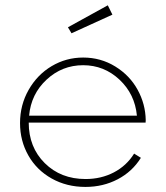

<svg xmlns="http://www.w3.org/2000/svg" viewBox="-20 -700 635 734"><path d="M56.6 -229.5Q56.6 -298.8 89.6 -356.7Q122.6 -414.6 177.7 -447.3Q232.9 -480 297.9 -480Q365.2 -480 420.7 -445.8Q476.1 -411.6 506.1 -356.9Q536.1 -302.2 537.1 -240.7Q537.1 -234.9 536.6 -231.4H89.8Q89.8 -137.2 151.1 -76.4Q212.4 -15.6 307.1 -15.6Q366.7 -15.6 415.3 -41Q463.9 -66.4 492.7 -112.8L518.6 -96.7Q485.8 -43.9 429.9 -14.6Q374 14.6 306.6 14.6Q234.9 14.6 177.5 -17.6Q120.1 -49.8 88.4 -105.7Q56.6 -161.6 56.6 -229.5ZM297.9 -450.7Q217.3 -450.7 158 -395.5Q98.6 -340.3 91.3 -257.8H503.4Q495.6 -340.3 436.8 -395.5Q377.9 -450.7 297.9 -450.7ZM253.4 -572.8 239.7 -595.7 392.1 -679.7 409.7 -644Z"/></svg>

Font: Spartan MB ExtLt
Style: Regular
Weight: 200
Designer: Matt Bailey, Mirko Velimirovic
Foundry: Matt Bailey
Version: Version 1.005